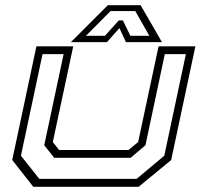

<svg xmlns="http://www.w3.org/2000/svg" viewBox="-20 -718 776 738"><path d="M108 0 27 -103 120 -540H261.5L183 -172L207 -141.5H474L511 -172L589.5 -540H731L638 -103L513 0ZM131 -30.5H505L611.5 -119.5L694.5 -510H613.5L539 -159.5L482 -111.5H188.5L150 -159.5L224.5 -510H143.5L60.5 -119.5ZM394.5 -698H520.5L602.5 -556H464L439 -610L391 -556H252.5ZM405 -675.5 310.5 -580.5H383.5L436.5 -639.5H452.5L481 -580.5H554L500 -675.5Z"/></svg>

Font: Tourney Expanded Light
Style: Italic
Weight: 300
Width: 7
Italic angle: -12°
Designer: Tyler Finck
Foundry: Etcetera Type Co
Version: Version 1.010; ttfautohint (v1.8.3)